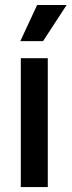

<svg xmlns="http://www.w3.org/2000/svg" viewBox="-20 -755 289 775"><path d="M153.8 -588.9H62L129.9 -734.9H249ZM64 0V-520H172.9V0Z"/></svg>

Font: Bricolage Grotesque Medium
Style: Regular
Weight: 500
Designer: Mathieu Triay
Foundry: Atelier Triay
Version: Version 1.000;gftools[0.9.30]